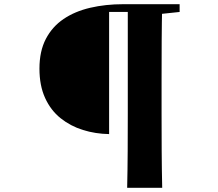

<svg xmlns="http://www.w3.org/2000/svg" viewBox="-20 -767 1040 915"><path d="M500 -128Q435 -129 375.5 -147.5Q316 -166 269 -203.5Q222 -241 195 -300Q168 -359 168 -440Q168 -523 198.5 -581.5Q229 -640 283 -676.5Q337 -713 410 -730Q483 -747 567 -747H672V-710H500ZM586 128Q588 42 588.5 -46.5Q589 -135 589 -225V-747H753Q751 -661 750.5 -572Q750 -483 750 -393V-226Q750 -138 750.5 -49Q751 40 753 128ZM669 -694V-747H836V-710L685 -694Z"/></svg>

Font: Noto Serif JP ExtraLight Black
Style: Regular
Weight: 900
Version: Version 2.003-H1;hotconv 1.1.1;makeotfexe 2.6.0